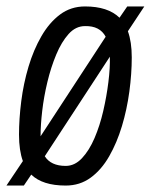

<svg xmlns="http://www.w3.org/2000/svg" viewBox="-35 -566 468 596"><path d="M169 10Q97 10 62 -24L39 10H-15L36 -66Q24 -99 24 -148Q24 -197 31 -252Q38 -307 53.5 -359Q69 -411 93.5 -453.5Q118 -496 151.5 -521Q185 -546 229 -546Q300 -546 336 -511L360 -546H413L362 -469Q374 -436 374 -388Q374 -337 366.5 -281.5Q359 -226 343.5 -174.5Q328 -123 304 -81Q280 -39 246.5 -14.5Q213 10 169 10ZM91 -146V-143L293 -452Q275 -486 229 -485Q200 -485 178 -460.5Q156 -436 139.5 -396.5Q123 -357 112 -311Q101 -265 96 -221.5Q91 -178 91 -146ZM169 -51Q197 -51 219.5 -75Q242 -99 258.5 -137.5Q275 -176 285.5 -221.5Q296 -267 301.5 -311.5Q307 -356 306 -389V-390L104 -81Q123 -51 169 -51Z"/></svg>

Font: Georama SemiCondensed
Style: Italic
Weight: 400
Width: 4
Italic angle: -9°
Designer: Jean-Baptiste Levee
Foundry: Production Type
Version: Version 1.000